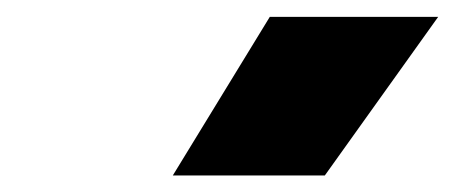

<svg xmlns="http://www.w3.org/2000/svg" viewBox="-20 -800 545 230"><path d="M303.2 -779.8H504.9L369.1 -589.8H187Z"/></svg>

Font: Cooper Hewitt
Style: Heavy Italic
Weight: 714
Designer: Village Type and Design LLC
Foundry: Cooper Hewitt Smithsonian Design Museum
Version: 1.000